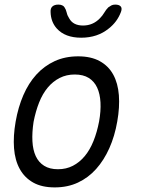

<svg xmlns="http://www.w3.org/2000/svg" viewBox="-20 -805 640 835"><path d="M218 10Q162 10 124.5 -11Q87 -32 66 -70Q45 -108 41 -160.5Q37 -213 48 -276Q59 -339 81.5 -391Q104 -443 138 -480.5Q172 -518 217.5 -539Q263 -560 320 -560Q376 -560 414 -539Q452 -518 472.5 -480.5Q493 -443 497 -391Q501 -339 490 -277Q479 -213 455.5 -160.5Q432 -108 398 -70Q364 -32 319 -11Q274 10 218 10ZM232 -69Q268 -69 297 -84Q326 -99 348.5 -126Q371 -153 386.5 -191.5Q402 -230 411 -277Q419 -322 417 -359.5Q415 -397 402.5 -424Q390 -451 366 -466Q342 -481 305 -481Q269 -481 239.5 -466Q210 -451 187.5 -424Q165 -397 150 -359Q135 -321 126 -275Q119 -229 121 -191Q123 -153 135.5 -126Q148 -99 172 -84Q196 -69 232 -69ZM200 -753Q199 -769 208 -777Q217 -785 234 -785Q243 -785 250 -782Q257 -779 260 -774Q267 -764 270 -750.5Q273 -737 281 -725Q298 -694 341 -694Q384 -694 414 -725Q426 -737 433.5 -750Q441 -763 451 -773Q458 -778 464.5 -781.5Q471 -785 481 -785Q498 -785 505 -777Q512 -769 506 -753Q490 -710 453 -681Q404 -641 333 -641Q263 -641 227 -681Q201 -710 200 -753Z"/></svg>

Font: Maple Mono NL Light
Style: Italic
Weight: 300
Italic angle: -10°
Monospace: yes
Designer: subframe7536
Version: Version 7.000